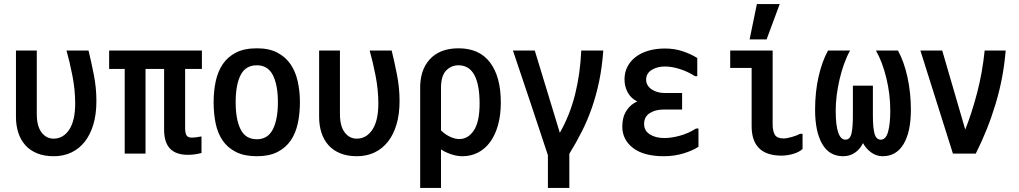

<svg xmlns="http://www.w3.org/2000/svg" viewBox="-20 -776 5040 950"><path d="M59 -526H162V-212Q162 -152 185.5 -121Q209 -90 245 -90Q293 -90 322.5 -134.5Q352 -179 352 -264Q352 -331 338.5 -400.5Q325 -470 309 -526H418Q432 -469 444.5 -405Q457 -341 457 -276Q457 -211 442 -160.5Q427 -110 399.5 -75Q372 -40 333 -21.5Q294 -3 246 -3Q199 -3 163.5 -17.5Q128 -32 105 -58Q82 -84 70.5 -119.5Q59 -155 59 -197Z M792 -435H700V-16H597V-435H520V-526H979V-435H896V-143Q896 -117 903 -106Q910 -95 930 -95Q935 -95 949 -96.5Q963 -98 977 -101V-19Q958 -14 942 -12Q926 -10 909 -10Q792 -10 792 -133Z M1251 -3Q1189 -3 1147.5 -24Q1106 -45 1081.5 -81Q1057 -117 1047 -165.5Q1037 -214 1037 -270Q1037 -326 1047.5 -374.5Q1058 -423 1082.5 -459Q1107 -495 1148 -516Q1189 -537 1251 -537Q1311 -537 1351.5 -516Q1392 -495 1417 -459Q1442 -423 1453 -374Q1464 -325 1464 -270Q1464 -214 1453.5 -165.5Q1443 -117 1418.5 -81Q1394 -45 1353 -24Q1312 -3 1251 -3ZM1251 -87Q1305 -87 1330 -136Q1355 -185 1355 -270Q1355 -356 1330 -404.5Q1305 -453 1251 -453Q1195 -453 1170.5 -404.5Q1146 -356 1146 -270Q1146 -185 1170.5 -136Q1195 -87 1251 -87Z M1559 -526H1662V-212Q1662 -152 1685.5 -121Q1709 -90 1745 -90Q1793 -90 1822.5 -134.5Q1852 -179 1852 -264Q1852 -331 1838.5 -400.5Q1825 -470 1809 -526H1918Q1932 -469 1944.5 -405Q1957 -341 1957 -276Q1957 -211 1942 -160.5Q1927 -110 1899.5 -75Q1872 -40 1833 -21.5Q1794 -3 1746 -3Q1699 -3 1663.5 -17.5Q1628 -32 1605 -58Q1582 -84 1570.5 -119.5Q1559 -155 1559 -197Z M2059 -330Q2056 -427 2106 -482Q2156 -537 2249 -537Q2352 -537 2405 -466.5Q2458 -396 2458 -269Q2458 -206 2444 -156.5Q2430 -107 2405 -73Q2380 -39 2345 -21Q2310 -3 2268 -3Q2241 -3 2211.5 -13Q2182 -23 2162 -37V154H2059ZM2353 -264Q2353 -357 2327 -405Q2301 -453 2248 -453Q2213 -453 2187.5 -427Q2162 -401 2162 -340V-131Q2182 -111 2206.5 -99.5Q2231 -88 2253 -88Q2296 -88 2324.5 -130.5Q2353 -173 2353 -264Z M2691 -8Q2649 -136 2605 -267Q2561 -398 2518 -526H2626L2750 -119Q2800 -207 2825.5 -309Q2851 -411 2856 -526H2965Q2959 -443 2944.5 -373.5Q2930 -304 2908.5 -242.5Q2887 -181 2859 -125.5Q2831 -70 2797 -15V154H2691Z M3059 -150Q3059 -196 3079.5 -228Q3100 -260 3133 -274Q3101 -290 3085.5 -319.5Q3070 -349 3070 -383Q3070 -418 3084.5 -446Q3099 -474 3125 -494Q3151 -514 3188 -525Q3225 -536 3270 -536Q3318 -536 3359 -522Q3400 -508 3430 -489V-399H3419Q3383 -422 3343.5 -434.5Q3304 -447 3270 -447Q3232 -447 3204.5 -430Q3177 -413 3177 -381Q3177 -366 3185 -353.5Q3193 -341 3205.5 -333Q3218 -325 3233.5 -320.5Q3249 -316 3265 -316H3355V-234H3263Q3222 -234 3194.5 -216Q3167 -198 3167 -163Q3167 -129 3195.5 -111Q3224 -93 3267 -93Q3302 -93 3344 -104.5Q3386 -116 3424 -140H3436V-50Q3408 -31 3362 -17Q3316 -3 3265 -3Q3165 -3 3112 -44Q3059 -85 3059 -150Z M3951 -114V-39Q3934 -23 3904.5 -14.5Q3875 -6 3847 -6Q3699 -6 3699 -152V-440H3593V-526H3803V-160Q3803 -127 3814 -109Q3825 -91 3857 -91Q3873 -91 3897.5 -98Q3922 -105 3939 -114ZM3725 -756H3838L3773 -581H3689Z M4013 -233Q4013 -322 4030.5 -398Q4048 -474 4077 -526H4186Q4169 -495 4156 -458.5Q4143 -422 4134 -383Q4125 -344 4120 -305Q4115 -266 4115 -230Q4115 -155 4127.5 -120Q4140 -85 4163 -85Q4186 -85 4193 -115Q4200 -145 4200 -203V-352H4299V-203Q4299 -145 4307 -115Q4315 -85 4338 -85Q4363 -85 4374 -123.5Q4385 -162 4385 -229Q4385 -310 4365.5 -390Q4346 -470 4314 -526H4423Q4453 -472 4470 -394.5Q4487 -317 4487 -233Q4487 -124 4451 -63.5Q4415 -3 4347 -3Q4317 -3 4291.5 -21Q4266 -39 4250 -68Q4235 -37 4209.5 -20Q4184 -3 4152 -3Q4083 -3 4048 -64Q4013 -125 4013 -233Z M4534 -526H4642L4756 -135Q4788 -215 4814.5 -316Q4841 -417 4852 -526H4956Q4945 -391 4906.5 -263Q4868 -135 4808 -16H4695Z"/></svg>

Font: D2Coding
Style: Bold
Weight: 700
Monospace: yes
Designer: Yong-Rak Park; Jeong-Hwan Yoon; Sang-Min Lee;
Foundry: NHN Corporation
Version: Version 1.3.2; Build 20180524